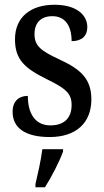

<svg xmlns="http://www.w3.org/2000/svg" viewBox="-20 -566 437 807"><path d="M189 10C299 10 364 -49 364 -148C364 -235 319 -275 230 -316C153 -352 125 -372 125 -423C125 -468 150 -498 200 -498C251 -498 281 -461 281 -393C324 -393 347 -415 347 -452C347 -502 303 -546 209 -546C110 -546 43 -495 43 -401C43 -314 85 -278 181 -231C256 -194 281 -173 281 -125C281 -72 252 -39 192 -39C127 -39 97 -90 97 -163C65 -163 33 -146 33 -96C33 -27 88 10 189 10ZM129 208V221H169C196 179 230 113 245 71V61H158C152 109 139 164 129 208Z"/></svg>

Font: Noto Serif Condensed Medium
Style: Regular
Weight: 500
Width: 3
Designer: Monotype Design Team
Foundry: Monotype Imaging Inc.
Version: Version 2.015